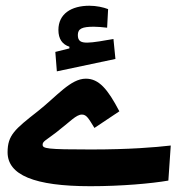

<svg xmlns="http://www.w3.org/2000/svg" viewBox="-20 -642 626 666"><path d="M293.5 3.9C401.4 3.9 504.9 -5.4 564 -15.6L572.3 -137.2C517.1 -130.9 429.7 -123.5 295.4 -123.5C141.1 -123.5 127.4 -126.5 127.9 -140.6C127.9 -151.9 140.6 -156.2 174.8 -182.6C224.1 -220.7 244.1 -244.6 264.2 -244.6C280.8 -244.6 288.1 -229.5 307.6 -198.2L394 -255.9C353.5 -333.5 322.8 -369.1 277.8 -369.1C224.6 -369.1 177.2 -308.1 110.8 -255.9C31.7 -193.8 6.3 -173.3 6.3 -113.8C6.3 -35.2 98.6 3.9 293.5 3.9ZM177.2 -394.5 380.4 -437.5 373.5 -506.8C344.2 -501.5 302.7 -494.1 282.7 -494.1C260.7 -494.1 250 -499.5 250 -520.5C250 -543 265.6 -549.3 305.7 -549.3C316.9 -549.3 336.4 -547.9 351.6 -545.9L355 -610.4C338.9 -616.7 314.5 -622.1 290 -622.1C227.1 -622.1 182.6 -593.8 182.6 -538.1C182.6 -506.8 196.3 -487.8 220.7 -480V-474.1L171.9 -461.9Z"/></svg>

Font: Cascadia Code NF SemiBold
Style: Regular
Weight: 600
Monospace: yes
Designer: Aaron Bell
Foundry: Saja Typeworks
Version: Version 2404.023